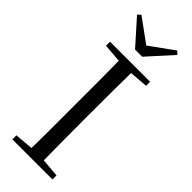

<svg xmlns="http://www.w3.org/2000/svg" viewBox="-303 -979 1012 1012"><g transform="rotate(45 202.5 -473.0)"><path d="M69.4 -945.4 229.4 -829.1H174.8L336.2 -945.7L353.3 -929.6L228.6 -791.9H175.4L52.5 -929.6ZM52.8 0V-30.1L190.9 -42.1H212.5L351.6 -30.1V0ZM155.3 0Q157.5 -83.6 157.6 -167.7Q157.7 -251.7 157.7 -336.8V-391.1Q157.7 -476.1 157.6 -560.4Q157.5 -644.8 155.3 -728H248.5Q247.3 -645.2 246.8 -560.7Q246.3 -476.1 246.3 -391.1V-337Q246.3 -252.2 246.8 -168.1Q247.3 -84.1 248.5 0ZM52.8 -698V-728H351.6V-698L212.5 -686.9H190.9Z"/></g></svg>

Font: Noto Serif KR ExtraLight
Style: Regular
Weight: 200
Designer: Ryoko NISHIZUKA 西塚涼子 (kana & ideographs); Frank Grießhammer (Latin, Greek & Cyrillic); Wenlong ZHANG 张文龙 (bopomofo); San
Foundry: Adobe
Version: Version 2.002-H1;hotconv 1.1.0;makeotfexe 2.6.0